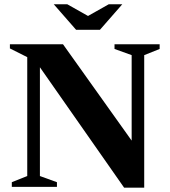

<svg xmlns="http://www.w3.org/2000/svg" viewBox="-20 -878 797 902"><path d="M108 -51V-609.5L26.5 -650.5V-670H276L598.5 -217.5V-619L518 -648V-670H730V-648L657.5 -619V3.5H563L167.5 -562V-51L247.5 -22V0H35.5V-22ZM554.5 -858 449.5 -738H337.5L232.5 -858H296L393.5 -803L491 -858Z"/></svg>

Font: Newsreader Text
Style: Bold
Weight: 700
Designer: Hugues Gentile
Foundry: Production Type
Version: Version 1.001